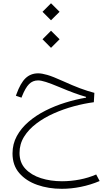

<svg xmlns="http://www.w3.org/2000/svg" viewBox="-20 -846 687 1191"><path d="M243.7 -772.9 296.4 -825.7 349.6 -772.9 296.4 -720.2ZM243.7 -602.5 296.4 -655.3 349.6 -602.5 296.4 -549.3ZM216.8 -391.1Q239.7 -391.1 273.4 -381.3Q307.1 -371.6 369.6 -343.3Q432.1 -314.9 476.6 -298.3Q521 -281.7 565.4 -270L562 -211.9Q502.4 -204.1 438.2 -186.8Q374 -169.4 314 -142.8Q253.9 -116.2 205.8 -79.8Q157.7 -43.5 129.4 2Q101.1 47.4 101.1 102.5Q101.1 162.6 137.7 201.4Q174.3 240.2 234.1 259.3Q293.9 278.3 364.3 278.3Q418.9 278.3 473.9 267.8Q528.8 257.3 576.7 236.3L598.1 276.9Q542 300.8 481.7 313Q421.4 325.2 363.3 325.2Q280.8 325.2 211.2 300.8Q141.6 276.4 99.6 227.8Q57.6 179.2 57.6 106Q57.6 46.9 84.5 -2.2Q111.3 -51.3 157.5 -90.8Q203.6 -130.4 262.2 -159.9Q320.8 -189.5 385.5 -209.5Q450.2 -229.5 513.7 -240.2V-245.1Q479 -254.9 439.7 -269.3Q400.4 -283.7 349.6 -305.2Q294.9 -328.1 264.6 -337.6Q234.4 -347.2 216.3 -347.2Q183.1 -347.2 160.4 -324.5Q137.7 -301.8 116.2 -248L113.3 -240.2L78.6 -252L81.5 -260.3Q106.9 -331.1 138.7 -361.1Q170.4 -391.1 216.8 -391.1Z"/></svg>

Font: Estedad-FD ExtraLight
Style: Regular
Weight: 200
Designer: Amin Abedi
Version: Version 7.3